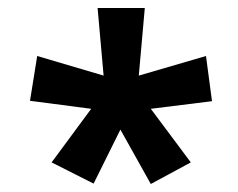

<svg xmlns="http://www.w3.org/2000/svg" viewBox="-20 -765 595 480"><path d="M208 -493 109 -359 214 -306 281 -441 357 -305 457 -359 357 -493 510 -512 495 -625 327 -576 342 -745H224L239 -576L73 -625L55 -513Z"/></svg>

Font: Noto Sans Oriya ExtCond Bold
Style: Bold
Weight: 700
Width: 2
Designer: Amélie Bonet and Sol Matas
Foundry: Google LLC
Version: Version 2.006